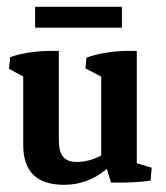

<svg xmlns="http://www.w3.org/2000/svg" viewBox="-20 -524 477 553"><path d="M164.6 8.3Q46.9 8.3 46.9 -106V-303.7L5.9 -325.7L9.3 -359.4Q55.7 -376 121.1 -377.4H149.4V-121.6Q149.4 -87.9 161.6 -72.8Q173.8 -57.6 200.7 -57.6Q236.8 -57.6 271.5 -76.2V-303.2L226.1 -327.1L229 -357.9Q278.8 -376 345.7 -377.4H374V-53.7L417 -41L413.6 -3.9Q371.1 2.9 299.8 2L287.6 -37.6Q233.4 8.3 164.6 8.3ZM81.1 -504.4H331.1V-444.3H81.1Z"/></svg>

Font: Markazi Text SemiBold
Style: Regular
Weight: 600
Designer: Borna Izadpanah (Arabic designer), Fiona Ross (Arabic design director) and Florian Runge (Latin designer)
Foundry: Borna Izadpanah and Florian Runge
Version: Version 1.001; ttfautohint (v1.8.3)